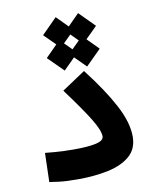

<svg xmlns="http://www.w3.org/2000/svg" viewBox="-87 -847 759 919"><g transform="rotate(-10 293.0 -387.5)"><path d="M218.8 3.9Q188.5 3.9 167 2.9Q145.5 2 125.5 -0.5Q105.5 -2.9 79.6 -6.8L83.5 -147.9Q108.9 -145.5 128.7 -143.8Q148.4 -142.1 170.7 -141.1Q192.9 -140.1 223.6 -140.1Q292.5 -140.1 330.6 -148.7Q368.7 -157.2 368.7 -178.2Q368.7 -207 334.7 -262.9Q300.8 -318.8 221.7 -425.8L335.4 -501.5Q419.9 -392.6 465.3 -306.6Q510.7 -220.7 510.7 -152.8Q510.7 -92.8 471.2 -58.6Q431.6 -24.4 365.5 -10.3Q299.3 3.9 218.8 3.9ZM245.1 -519.5 170.9 -593.3 227.1 -649.9 172.4 -704.1 246.6 -778.8 300.8 -724.1 355.5 -779.3 429.7 -704.6 373.5 -648.9 428.2 -593.8 354 -520 299.8 -574.2ZM299.3 -613.3 336.4 -649.9 301.3 -685.1 264.2 -648.4Z"/></g></svg>

Font: Cascadia Mono PL
Style: Bold
Weight: 700
Monospace: yes
Designer: Aaron Bell
Foundry: Saja Typeworks
Version: Version 2404.023; ttfautohint (v1.8.4)